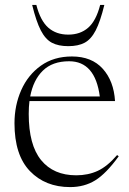

<svg xmlns="http://www.w3.org/2000/svg" viewBox="-20 -752 527 782"><path d="M273 -522Q353.5 -522 398.5 -472Q443.5 -422 448.5 -340.5H100Q97 -316 97 -288Q97 -161.5 147.5 -99.8Q198 -38 290.5 -38Q338.5 -38 377.8 -56Q417 -74 457 -120.5L463.5 -115.5Q412.5 -45 368 -17.5Q323.5 10 265.5 10Q164.5 10 101.8 -55.2Q39 -120.5 39 -250Q39 -323 66.5 -385Q94 -447 146.5 -484.5Q199 -522 273 -522ZM261.5 -502.5Q193.5 -502.5 154.5 -464.2Q115.5 -426 103 -359H386.5Q367.5 -502.5 261.5 -502.5ZM258 -611Q307 -611 339.2 -639.2Q371.5 -667.5 388 -732H405Q388.5 -664.5 369.8 -628.2Q351 -592 324.8 -578Q298.5 -564 258 -564Q217.5 -564 191.2 -578Q165 -592 146.2 -628.2Q127.5 -664.5 111 -732H128Q144.5 -667.5 176.8 -639.2Q209 -611 258 -611Z"/></svg>

Font: Newsreader Display Light
Style: Regular
Weight: 300
Designer: Hugues Gentile
Foundry: Production Type
Version: Version 1.001